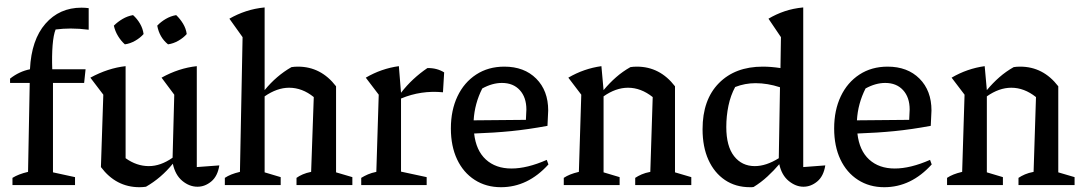

<svg xmlns="http://www.w3.org/2000/svg" viewBox="-20 -772 4516 801"><path d="M22 -426V-444Q60 -474 105 -483Q111 -606 169.5 -673Q228 -740 320 -740Q335 -740 350 -738V-648Q311 -653 275 -653Q244 -653 212 -649Q203 -627 199.5 -583.5Q196 -540 198 -483H337L331 -426H201V-53L293 -33V0H32V-30Q45 -38 60.5 -44Q76 -50 97 -55L104 -426Z M401 -75 411 -377 357 -448Q431 -488 504 -496V-112Q550 -79 601 -79Q650 -79 700 -114L707 -377L654 -448Q726 -488 801 -496V-75L895 -82Q888 -37 861.5 -15Q835 7 804 7Q770 7 740.5 -17.5Q711 -42 701 -89Q652 -29 589 7Q576 9 562 9Q464 9 401 -75ZM535 -709Q552 -694 564 -673.5Q576 -653 579 -630Q565 -614 544 -602Q523 -590 501 -587Q485 -601 472.5 -621.5Q460 -642 455 -665Q471 -681 491.5 -693Q512 -705 535 -709ZM715 -709Q731 -694 743.5 -673.5Q756 -653 759 -630Q745 -614 724 -602Q703 -590 681 -587Q645 -616 636 -665Q651 -681 671.5 -693Q692 -705 715 -709Z M918 0V-30Q930 -38 945 -44Q960 -50 981 -55L992 -617L937 -694Q970 -713 1006.5 -725Q1043 -737 1084 -741V-396Q1133 -456 1196 -492Q1209 -494 1223 -494Q1319 -494 1382 -412V-53L1450 -33V0H1217V-30Q1228 -38 1243 -44.5Q1258 -51 1278 -55L1289 -367Q1241 -406 1186 -406Q1136 -406 1084 -370V-53L1151 -33V0Z M1487 0V-30Q1500 -38 1515 -44.5Q1530 -51 1550 -55L1560 -377L1506 -448Q1571 -486 1644 -496L1653 -385Q1677 -416 1704.5 -441.5Q1732 -467 1763 -488Q1802 -489 1833 -470L1828 -387Q1737 -396 1653 -361V-56L1760 -33V0Z M2070 9Q2008 9 1960.5 -21.5Q1913 -52 1887 -107Q1861 -162 1861 -236Q1861 -312 1888.5 -370Q1916 -428 1966.5 -461Q2017 -494 2084 -494Q2167 -494 2217 -444Q2267 -394 2267 -311L2264 -247Q2183 -232 2112.5 -225Q2042 -218 1958 -215Q1966 -144 2007 -106.5Q2048 -69 2114 -69Q2179 -69 2261 -105L2268 -86Q2182 9 2070 9ZM1992 -403Q1960 -340 1956 -270L2174 -272L2176 -315Q2176 -366 2148.5 -396Q2121 -426 2074 -426Q2034 -426 1992 -403Z M2332 0V-30Q2344 -38 2359 -44Q2374 -50 2395 -55L2405 -377L2351 -448Q2416 -486 2489 -496L2498 -396Q2523 -426 2550.5 -450Q2578 -474 2610 -492Q2622 -494 2637 -494Q2733 -494 2796 -412V-53L2864 -33V0H2630V-30Q2642 -38 2657 -44.5Q2672 -51 2693 -55L2703 -367Q2654 -406 2600 -406Q2549 -406 2498 -370V-53L2565 -33V0Z M3273 -751 3272 -752H3273ZM3109 9Q3049 9 3004.5 -21Q2960 -51 2935.5 -105Q2911 -159 2911 -233Q2911 -356 2979 -425Q3047 -494 3162 -494Q3197 -494 3236 -488L3238 -617L3186 -694Q3218 -713 3253.5 -725Q3289 -737 3331 -741V-75L3423 -82Q3416 -37 3389.5 -15Q3363 7 3332 7Q3300 7 3270.5 -17Q3241 -41 3231 -87Q3209 -61 3182 -36Q3155 -11 3124 8Q3120 9 3116.5 9Q3113 9 3109 9ZM3010 -242Q3010 -162 3042.5 -120.5Q3075 -79 3129 -79Q3176 -79 3229 -112L3234 -408Q3182 -425 3132 -425Q3088 -425 3047 -409Q3028 -374 3019 -331Q3010 -288 3010 -242Z M3669 9Q3607 9 3559.5 -21.5Q3512 -52 3486 -107Q3460 -162 3460 -236Q3460 -312 3487.5 -370Q3515 -428 3565.5 -461Q3616 -494 3683 -494Q3766 -494 3816 -444Q3866 -394 3866 -311L3863 -247Q3782 -232 3711.5 -225Q3641 -218 3557 -215Q3565 -144 3606 -106.5Q3647 -69 3713 -69Q3778 -69 3860 -105L3867 -86Q3781 9 3669 9ZM3591 -403Q3559 -340 3555 -270L3773 -272L3775 -315Q3775 -366 3747.5 -396Q3720 -426 3673 -426Q3633 -426 3591 -403Z M3931 0V-30Q3943 -38 3958 -44Q3973 -50 3994 -55L4004 -377L3950 -448Q4015 -486 4088 -496L4097 -396Q4122 -426 4149.5 -450Q4177 -474 4209 -492Q4221 -494 4236 -494Q4332 -494 4395 -412V-53L4463 -33V0H4229V-30Q4241 -38 4256 -44.5Q4271 -51 4292 -55L4302 -367Q4253 -406 4199 -406Q4148 -406 4097 -370V-53L4164 -33V0Z"/></svg>

Font: Piazzolla Medium
Style: Regular
Weight: 500
Designer: Juan Pablo del Peral
Foundry: Huerta Tipografica
Version: Version 1.330